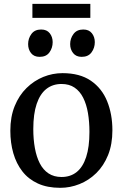

<svg xmlns="http://www.w3.org/2000/svg" viewBox="-20 -934 618 966"><path d="M32 -276.5Q32 -346.5 54 -400.5Q76 -454.5 113.5 -491.2Q151 -528 197.8 -547Q244.5 -566 294.5 -566Q381.5 -566 437 -528Q492.5 -490 519 -424.8Q545.5 -359.5 545.5 -278.5Q545.5 -208 523.8 -154Q502 -100 464.5 -63.2Q427 -26.5 380 -7.8Q333 11 283 11Q218 11 170.5 -10.8Q123 -32.5 92.5 -71.8Q62 -111 47 -163.2Q32 -215.5 32 -276.5ZM289.5 -43.5Q334.5 -43.5 365.8 -68.5Q397 -93.5 413.5 -144Q430 -194.5 430 -270Q430 -321.5 422.5 -365.5Q415 -409.5 398.5 -442.2Q382 -475 355.2 -493.2Q328.5 -511.5 289.5 -511.5Q245 -511.5 213.2 -486.5Q181.5 -461.5 164.5 -411.2Q147.5 -361 147.5 -284.5Q147.5 -233 155.5 -189Q163.5 -145 180.2 -112.2Q197 -79.5 224.2 -61.5Q251.5 -43.5 289.5 -43.5ZM179 -648Q151 -648 136.2 -666.8Q121.5 -685.5 121.5 -712Q121.5 -740.5 138 -763Q154.5 -785.5 186.5 -785.5H187.5Q215.5 -785.5 230.2 -766.8Q245 -748 245 -722Q245 -693 228.8 -670.5Q212.5 -648 180 -648ZM390.5 -648Q363 -648 348 -666.8Q333 -685.5 333 -712Q333 -740.5 349.8 -763Q366.5 -785.5 398.5 -785.5H399.5Q427.5 -785.5 442.2 -766.8Q457 -748 457 -722Q457 -693 440.5 -670.5Q424 -648 391.5 -648ZM434.5 -914.5V-844H143V-914.5Z"/></svg>

Font: Merriweather 28pt
Style: Regular
Weight: 400
Version: Version 2.100